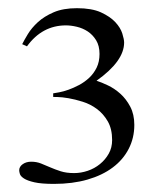

<svg xmlns="http://www.w3.org/2000/svg" viewBox="-20 -706 406 469"><path d="M308.1 -400.9Q308.1 -426.8 298.1 -445.6Q288.1 -464.4 273.9 -477.1Q259.8 -489.7 243.9 -497.3Q228 -504.9 215.8 -508.8Q283.2 -556.6 283.2 -602.1Q283.2 -609.9 278.8 -624Q274.4 -638.2 261.7 -651.9Q249 -665.5 226.6 -675.8Q204.1 -686 168 -686Q134.3 -686 111.1 -676Q87.9 -666 72.5 -651.9Q57.1 -637.7 48.1 -622.8Q39.1 -607.9 34.2 -598.1L45.9 -592.8Q83 -644 141.1 -644Q153.3 -644 167.7 -640.6Q182.1 -637.2 194.3 -629.2Q206.5 -621.1 214.8 -607.7Q223.1 -594.2 223.1 -574.2Q223.1 -555.2 216.1 -540.8Q209 -526.4 197.8 -515.9Q186.5 -505.4 173.1 -498.3Q159.7 -491.2 147.2 -486.8Q134.8 -482.4 124.5 -480.5Q114.3 -478.5 109.9 -478V-469.2Q109.9 -469.2 120.6 -469Q131.3 -468.8 147.2 -466.1Q163.1 -463.4 181.9 -457.5Q200.7 -451.7 216.6 -439.9Q232.4 -428.2 243.2 -409.7Q253.9 -391.1 253.9 -363.8Q253.9 -345.2 245.6 -330.6Q237.3 -315.9 224.1 -305.2Q210.9 -294.4 194.3 -288.8Q177.7 -283.2 161.1 -283.2Q142.1 -283.2 128.4 -287.6Q114.7 -292 103 -297.1Q91.3 -302.2 80.3 -306.6Q69.3 -311 56.2 -311Q43.9 -311 35.4 -304.9Q26.9 -298.8 26.9 -290Q26.9 -286.6 28.6 -281Q30.3 -275.4 38.6 -270Q46.9 -264.6 64 -260.7Q81.1 -256.8 111.8 -256.8Q157.2 -256.8 193.6 -267.3Q230 -277.8 255.4 -296.9Q280.8 -315.9 294.4 -342.5Q308.1 -369.1 308.1 -400.9Z"/></svg>

Font: Galatia SIL
Style: Regular
Weight: 400
Designer: Development by SIL's NRSI team
Version: Version 2.1